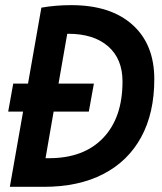

<svg xmlns="http://www.w3.org/2000/svg" viewBox="-20 -723 626 743"><path d="M11.7 -291 31.2 -399.4H88.4L140.1 -693.4Q194.8 -703.1 255.9 -703.1Q407.7 -703.1 492.4 -627.4Q577.1 -551.8 577.1 -416.5Q577.1 -285.6 526.4 -192.4Q475.6 -99.1 379.9 -49.6Q284.2 0 149.4 0H18.1L69.3 -291ZM156.2 -110.8H169.9Q304.2 -110.8 379.2 -189.2Q454.1 -267.6 454.1 -407.7Q454.1 -495.1 398.4 -543.7Q342.8 -592.3 243.7 -592.3Q241.7 -592.3 240.2 -592.3L206.5 -399.4H343.3L323.7 -291H187.5Z"/></svg>

Font: Cascadia Mono NF SemiBold
Style: Italic
Weight: 600
Italic angle: -10°
Monospace: yes
Designer: Aaron Bell
Foundry: Saja Typeworks
Version: Version 2404.023; ttfautohint (v1.8.4)